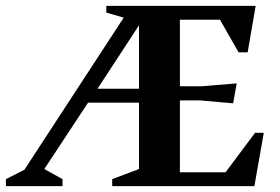

<svg xmlns="http://www.w3.org/2000/svg" viewBox="-101 -632 952 652"><path d="M-80.9 0V-23.7L-18.1 -55.6L319.1 -572.1L260 -589.3V-612H767.2L740 -454.4H709.1L646 -564.9H509.9V-339H583.1L702.9 -348.9L690.7 -281.1L578.9 -291H509.9V-47.1H665.1L765.1 -181H794.7L762.9 0H280V-23.7L371 -58V-283.3H198L49.5 -58L111.3 -23.7V0ZM230.1 -330.6H371V-546.1Z"/></svg>

Font: Ancizar Serif Light
Style: Regular
Weight: 300
Designer: Cesar Puertas, Viviana Monsalve, Julian Moncada, Julian Prieto, Jose Castro, Felipe Aragon, Mariel Hernandez, Sara Alarc
Version: Version 8.100